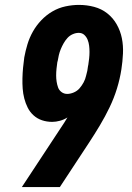

<svg xmlns="http://www.w3.org/2000/svg" viewBox="-20 -763 540 783"><path d="M224 0H69L229 -243Q236 -253 242.5 -263.5Q249 -274 255 -284Q241 -275 224.5 -270.5Q208 -266 193 -266Q171 -266 151.5 -272.5Q132 -279 117 -292.5Q102 -306 93 -324Q84 -342 79 -361.5Q74 -381 72.5 -401.5Q71 -422 71.5 -443.5Q72 -465 74 -486.5Q76 -508 79 -529Q84 -556 92 -582.5Q100 -609 114 -634Q128 -659 148.5 -680.5Q169 -702 194 -716.5Q219 -731 247 -737Q275 -743 302 -743Q334 -743 364 -735Q394 -727 417.5 -708.5Q441 -690 456 -663.5Q471 -637 477 -607Q483 -577 481.5 -544.5Q480 -512 475 -480Q469 -441 457 -402Q445 -363 427 -325.5Q409 -288 387.5 -252Q366 -216 343 -181ZM254 -380Q267 -380 281 -386Q295 -392 304.5 -403Q314 -414 321 -427Q328 -440 331 -454Q334 -464 336 -474Q338 -484 339 -494L340 -498Q342 -511 343.5 -524.5Q345 -538 345 -551Q345 -564 343.5 -576.5Q342 -589 337.5 -600.5Q333 -612 324 -620.5Q315 -629 301 -629Q289 -629 276.5 -623.5Q264 -618 255 -608Q246 -598 239.5 -586.5Q233 -575 228 -563Q223 -551 220 -538.5Q217 -526 215 -513L214 -511Q212 -497 210.5 -483Q209 -469 209 -455Q209 -442 211 -429.5Q213 -417 217 -406Q221 -395 231 -387.5Q241 -380 254 -380Z"/></svg>

Font: Iosevka Heavy Oblique
Style: Regular
Weight: 900
Italic angle: -9°
Monospace: yes
Designer: Belleve Invis
Foundry: Belleve Invis
Version: Version 32.5.0; ttfautohint (v1.8.4)